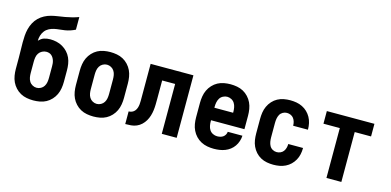

<svg xmlns="http://www.w3.org/2000/svg" viewBox="-70 -1135 3139 1543"><g transform="rotate(15 1500.0 -363.5)"><path d="M250 8Q223 8 195.5 3Q168 -2 144 -15Q120 -28 101 -48.5Q82 -69 70.5 -93.5Q59 -118 54.5 -145.5Q50 -173 50 -200V-294Q50 -326 49 -357.5Q48 -389 48 -421Q48 -449 50 -477.5Q52 -506 59 -533.5Q66 -561 79.5 -586.5Q93 -612 113.5 -632Q134 -652 159.5 -665.5Q185 -679 212.5 -686Q240 -693 268.5 -697Q297 -701 325 -706Q353 -711 380.5 -718Q408 -725 435 -735V-630Q415 -620 394 -613Q373 -606 351 -602.5Q329 -599 307 -597Q285 -595 263.5 -590.5Q242 -586 222 -575.5Q202 -565 188.5 -547.5Q175 -530 168.5 -508.5Q162 -487 162 -465Q171 -474 181.5 -482Q192 -490 204.5 -494Q217 -498 230 -500Q243 -502 257 -502Q283 -502 309.5 -496Q336 -490 359.5 -476.5Q383 -463 401.5 -443Q420 -423 431 -398.5Q442 -374 446 -347.5Q450 -321 450 -294V-200Q450 -173 445.5 -145.5Q441 -118 429.5 -93.5Q418 -69 399 -48.5Q380 -28 356 -15Q332 -2 304.5 3Q277 8 250 8ZM250 -97Q268 -97 284.5 -106Q301 -115 310.5 -130.5Q320 -146 323 -164Q326 -182 326 -200V-294Q326 -306 325 -318Q324 -330 320.5 -341.5Q317 -353 311 -363.5Q305 -374 296 -382Q287 -390 275.5 -393.5Q264 -397 252 -397Q234 -397 217 -388Q200 -379 190 -364Q180 -349 177 -330.5Q174 -312 174 -294V-200Q174 -182 177 -164Q180 -146 189.5 -130.5Q199 -115 215.5 -106Q232 -97 250 -97Z M750 8Q723 8 695.5 3Q668 -2 644 -15Q620 -28 601 -48.5Q582 -69 570.5 -93.5Q559 -118 554.5 -145.5Q550 -173 550 -200V-320Q550 -347 554.5 -374.5Q559 -402 570.5 -426.5Q582 -451 601 -471.5Q620 -492 644 -505Q668 -518 695.5 -523Q723 -528 750 -528Q777 -528 804.5 -523Q832 -518 856 -505Q880 -492 899 -471.5Q918 -451 929.5 -426.5Q941 -402 945.5 -374.5Q950 -347 950 -320V-200Q950 -173 945.5 -145.5Q941 -118 929.5 -93.5Q918 -69 899 -48.5Q880 -28 856 -15Q832 -2 804.5 3Q777 8 750 8ZM750 -97Q768 -97 784.5 -106Q801 -115 810.5 -130.5Q820 -146 823 -164Q826 -182 826 -200V-320Q826 -338 823 -356Q820 -374 810.5 -389.5Q801 -405 784.5 -414Q768 -423 750 -423Q732 -423 715.5 -414Q699 -405 689.5 -389.5Q680 -374 677 -356Q674 -338 674 -320V-200Q674 -182 677 -164Q680 -146 689.5 -130.5Q699 -115 715.5 -106Q732 -97 750 -97Z M1014 0V-105Q1029 -105 1042.5 -111Q1056 -117 1065 -128.5Q1074 -140 1078.5 -154Q1083 -168 1084.5 -182.5Q1086 -197 1086 -212Q1086 -227 1086 -241V-520H1442V0H1318V-415H1210V-261Q1210 -237 1209.5 -213.5Q1209 -190 1206 -166.5Q1203 -143 1196 -120Q1189 -97 1177 -76.5Q1165 -56 1147.5 -39.5Q1130 -23 1108 -13.5Q1086 -4 1062 -2Q1038 0 1014 0Z M1752 8Q1725 8 1697.5 3Q1670 -2 1645.5 -15Q1621 -28 1602 -48Q1583 -68 1571 -93Q1559 -118 1554.5 -145Q1550 -172 1550 -200V-320Q1550 -347 1554.5 -374.5Q1559 -402 1570.5 -426.5Q1582 -451 1601 -471.5Q1620 -492 1644 -505Q1668 -518 1695.5 -523Q1723 -528 1750 -528Q1777 -528 1804.5 -523Q1832 -518 1856 -505Q1880 -492 1899 -471.5Q1918 -451 1929.5 -426.5Q1941 -402 1945.5 -374.5Q1950 -347 1950 -320V-208H1672V-200Q1672 -181 1675.5 -162.5Q1679 -144 1689 -128.5Q1699 -113 1716.5 -104.5Q1734 -96 1752 -96Q1765 -96 1778 -99Q1791 -102 1801.5 -109.5Q1812 -117 1818.5 -128.5Q1825 -140 1826 -153H1948Q1947 -130 1939.5 -107Q1932 -84 1918.5 -64.5Q1905 -45 1886 -30.5Q1867 -16 1845 -7.5Q1823 1 1799.5 4.5Q1776 8 1752 8ZM1672 -312H1828V-320Q1828 -338 1824.5 -356.5Q1821 -375 1811.5 -390.5Q1802 -406 1785 -415Q1768 -424 1750 -424Q1732 -424 1715 -415Q1698 -406 1688.5 -390.5Q1679 -375 1675.5 -356.5Q1672 -338 1672 -320Z M2247 8Q2220 8 2193 3Q2166 -2 2142 -15Q2118 -28 2099.5 -48.5Q2081 -69 2069.5 -94Q2058 -119 2054 -146Q2050 -173 2050 -200V-320Q2050 -347 2054 -374Q2058 -401 2069.5 -426Q2081 -451 2099.5 -471.5Q2118 -492 2142 -505Q2166 -518 2193 -523Q2220 -528 2247 -528Q2273 -528 2298.5 -523.5Q2324 -519 2347.5 -507.5Q2371 -496 2389.5 -478Q2408 -460 2420.5 -437.5Q2433 -415 2438.5 -389.5Q2444 -364 2444 -338V-336H2321V-337Q2321 -353 2316.5 -369Q2312 -385 2302.5 -397.5Q2293 -410 2278 -416.5Q2263 -423 2247 -423Q2229 -423 2213 -414Q2197 -405 2188.5 -389.5Q2180 -374 2177 -356Q2174 -338 2174 -320V-200Q2174 -182 2177 -164Q2180 -146 2188.5 -130.5Q2197 -115 2213 -106Q2229 -97 2247 -97Q2263 -97 2278 -103.5Q2293 -110 2302.5 -122.5Q2312 -135 2316.5 -151Q2321 -167 2321 -183V-184H2444V-182Q2444 -156 2438.5 -130.5Q2433 -105 2420.5 -82.5Q2408 -60 2389.5 -42Q2371 -24 2347.5 -12.5Q2324 -1 2298.5 3.5Q2273 8 2247 8Z M2688 0V-415H2552V-520H2948V-415H2812V0Z"/></g></svg>

Font: Iosevka Curly Extrabold
Style: Regular
Weight: 800
Monospace: yes
Designer: Belleve Invis
Foundry: Belleve Invis
Version: Version 22.1.2; ttfautohint (v1.8.4)